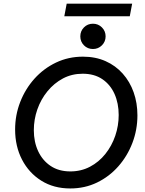

<svg xmlns="http://www.w3.org/2000/svg" viewBox="-20 -1041 808 1067"><path d="M370.6 6.3Q278.3 6.3 209.5 -36.9Q140.6 -80.1 102.3 -154.1Q64 -228 64 -321.3Q64 -401.4 92.3 -474.1Q120.6 -546.9 171.6 -603.8Q222.7 -660.6 291.5 -693.4Q360.4 -726.1 440.9 -726.1Q510.7 -726.1 566.7 -701.2Q622.6 -676.3 662.1 -631.8Q701.7 -587.4 722.7 -528.1Q743.7 -468.8 743.7 -399.9Q743.7 -319.8 715.8 -246.8Q688 -173.8 637.7 -116.7Q587.4 -59.6 519.3 -26.6Q451.2 6.3 370.6 6.3ZM371.1 -88.4Q430.7 -88.4 480.2 -114.5Q529.8 -140.6 565.4 -185.3Q601.1 -230 620.4 -286.1Q639.6 -342.3 639.6 -401.9Q639.6 -466.8 616.5 -518.8Q593.3 -570.8 548.6 -601.1Q503.9 -631.3 439.5 -631.3Q379.4 -631.3 329.8 -605Q280.3 -578.6 243.7 -533.7Q207 -488.8 187.5 -432.9Q168 -377 168 -317.4Q168 -252.4 192.1 -200.7Q216.3 -148.9 261.5 -118.7Q306.6 -88.4 371.1 -88.4ZM496.6 -768.6Q466.8 -768.6 446.5 -789.1Q426.3 -809.6 426.3 -838.9Q426.3 -868.2 446.5 -888.7Q466.8 -909.2 496.6 -909.2Q525.9 -909.2 546.4 -888.7Q566.9 -868.2 566.9 -838.9Q566.9 -809.6 546.4 -789.1Q525.9 -768.6 496.6 -768.6ZM337.4 -950.7 350.6 -1020.5H714.4L701.2 -950.7Z"/></svg>

Font: Reddit Sans Medium
Style: Italic
Weight: 500
Italic angle: -11.25°
Designer: Stephen Hutchings
Version: Version 1.013